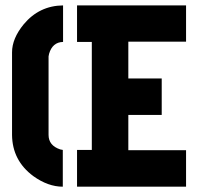

<svg xmlns="http://www.w3.org/2000/svg" viewBox="-20 -704 747 724"><path d="M25.4 -195.3V-506.8Q25.4 -558.6 69.3 -612.3Q127.9 -682.6 217.8 -683.6V-545.9Q177.7 -544.9 165 -501Q163.1 -494.1 163.1 -491.2V-195.3Q163.1 -155.3 207 -140.6Q213.9 -138.7 216.8 -138.7V0Q161.1 0 105.5 -40Q26.4 -98.6 25.4 -195.3ZM270.5 0V-138.7H326.2V-545.9H270.5V-683.6H681.6V-546.9H463.9V-408.2H589.8V-270.5H463.9V-137.7H681.6V0Z"/></svg>

Font: Post No Bills Colombo
Style: ExtraBold
Weight: 900
Designer: Kosala Senevirathne, Siva Puranthara, Lasantha Premarathna, Tharique Azeez
Foundry: Mooniak
Version: Version 1.220 ; ttfautohint (v1.5)